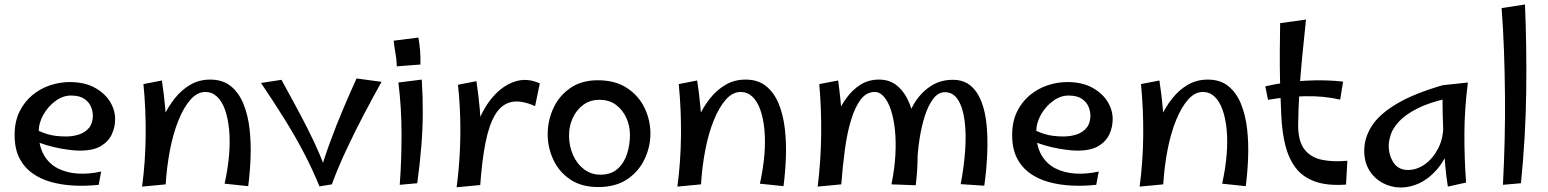

<svg xmlns="http://www.w3.org/2000/svg" viewBox="-20 -820 6884 854"><path d="M419 2Q365 8 311 5.5Q257 3 209 -10Q161 -23 124 -49.5Q87 -76 66 -117.5Q45 -159 45 -219Q45 -279 66.5 -323Q88 -367 123.5 -396.5Q159 -426 202.5 -440.5Q246 -455 290 -455Q357 -455 402.5 -429.5Q448 -404 470.5 -366Q493 -328 492 -288Q492 -255 477.5 -223Q463 -191 429 -170.5Q395 -150 335 -150Q314 -150 283.5 -154Q253 -158 220.5 -165.5Q188 -173 159.5 -183.5Q131 -194 114 -207L138 -246Q157 -234 190.5 -223.5Q224 -213 274 -213Q305 -213 332 -222Q359 -231 376 -251.5Q393 -272 393 -306Q393 -325 384.5 -345.5Q376 -366 355 -380.5Q334 -395 295 -395Q260 -395 227 -371Q194 -347 173 -310Q152 -273 152 -232Q152 -171 175 -131Q198 -91 237.5 -71Q277 -51 326.5 -48Q376 -45 430 -57Z M1084 8 979 -3Q994 -71 999 -132Q1004 -193 999 -244Q994 -295 980.5 -332.5Q967 -370 945 -390.5Q923 -411 893 -411Q858 -411 828 -377.5Q798 -344 774.5 -286.5Q751 -229 736.5 -155Q722 -81 717 0L657 -125Q660 -162 672.5 -207.5Q685 -253 706 -298.5Q727 -344 757 -382Q787 -420 826.5 -443Q866 -466 915 -466Q971 -466 1007 -436.5Q1043 -407 1063 -357.5Q1083 -308 1090 -246.5Q1097 -185 1094.5 -119Q1092 -53 1084 8ZM717 0 612 10Q627 -103 628 -219Q629 -335 618 -446L700 -462Q710 -396 715 -337.5Q720 -279 721.5 -225Q723 -171 721.5 -115.5Q720 -60 717 0Z M1401 9Q1369 -69 1331 -141.5Q1293 -214 1246 -289.5Q1199 -365 1141 -451L1232 -465Q1258 -417 1288 -362Q1318 -307 1347 -250Q1376 -193 1399.5 -138.5Q1423 -84 1437 -36L1456 0ZM1456 0 1399 -37Q1419 -108 1447.5 -186Q1476 -264 1507.5 -338Q1539 -412 1566 -471L1677 -456Q1639 -388 1597.5 -309Q1556 -230 1519 -150.5Q1482 -71 1456 0Z M1745 -525Q1744 -557 1739 -583.5Q1734 -610 1731 -639L1841 -653Q1846 -626 1848.5 -594Q1851 -562 1850 -533ZM1836 -5 1758 2Q1766 -103 1766 -222.5Q1766 -342 1752 -453L1856 -466Q1861 -387 1860.5 -315.5Q1860 -244 1854 -169.5Q1848 -95 1836 -5Z M2116 3 2074 -110Q2077 -196 2103.5 -268.5Q2130 -341 2173.5 -390.5Q2217 -440 2270.5 -457.5Q2324 -475 2381 -449L2360 -348Q2297 -376 2253.5 -366Q2210 -356 2182.5 -310Q2155 -264 2139.5 -185.5Q2124 -107 2116 3ZM2116 3 2011 13Q2021 -63 2025 -139.5Q2029 -216 2027 -292.5Q2025 -369 2017 -443L2099 -459Q2109 -393 2114 -334.5Q2119 -276 2120.5 -222Q2122 -168 2120.5 -112.5Q2119 -57 2116 3Z M2641 12Q2566 12 2516 -22Q2466 -56 2441 -110Q2416 -164 2416 -223Q2416 -283 2441 -338Q2466 -393 2516 -428Q2566 -463 2639 -463Q2717 -463 2769 -428.5Q2821 -394 2847 -340Q2873 -286 2873 -226Q2873 -167 2847 -112Q2821 -57 2769.5 -22.5Q2718 12 2641 12ZM2650 -43Q2698 -43 2727 -69Q2756 -95 2769 -135.5Q2782 -176 2782 -220Q2782 -260 2766 -295.5Q2750 -331 2720 -353.5Q2690 -376 2646 -376Q2604 -376 2573.5 -353Q2543 -330 2527 -294Q2511 -258 2511 -218Q2511 -170 2529 -130Q2547 -90 2578.5 -66.5Q2610 -43 2650 -43Z M3465 8 3360 -3Q3375 -71 3380 -132Q3385 -193 3380 -244Q3375 -295 3361.5 -332.5Q3348 -370 3326 -390.5Q3304 -411 3274 -411Q3239 -411 3209 -377.5Q3179 -344 3155.5 -286.5Q3132 -229 3117.5 -155Q3103 -81 3098 0L3038 -125Q3041 -162 3053.5 -207.5Q3066 -253 3087 -298.5Q3108 -344 3138 -382Q3168 -420 3207.5 -443Q3247 -466 3296 -466Q3352 -466 3388 -436.5Q3424 -407 3444 -357.5Q3464 -308 3471 -246.5Q3478 -185 3475.5 -119Q3473 -53 3465 8ZM3098 0 2993 10Q3008 -103 3009 -219Q3010 -335 2999 -446L3081 -462Q3091 -396 3096 -337.5Q3101 -279 3102.5 -225Q3104 -171 3102.5 -115.5Q3101 -60 3098 0Z M4053 4 3945 0Q3959 -68 3962.5 -129.5Q3966 -191 3960.5 -242.5Q3955 -294 3942.5 -331.5Q3930 -369 3911.5 -390Q3893 -411 3871 -411Q3834 -411 3808.5 -377.5Q3783 -344 3765.5 -286.5Q3748 -229 3738 -155Q3728 -81 3722 0L3659 -135Q3662 -172 3672.5 -216.5Q3683 -261 3701 -305Q3719 -349 3746 -385.5Q3773 -422 3808.5 -444Q3844 -466 3890 -466Q3939 -466 3972.5 -437Q4006 -408 4025.5 -359Q4045 -310 4053.5 -249Q4062 -188 4061.5 -122.5Q4061 -57 4053 4ZM3722 0 3617 10Q3631 -103 3632.5 -219Q3634 -335 3624 -446L3708 -462Q3720 -374 3724.5 -299Q3729 -224 3728 -152.5Q3727 -81 3722 0ZM4358 6 4253 -1Q4268 -79 4273 -152Q4278 -225 4270.5 -283Q4263 -341 4241.5 -375.5Q4220 -410 4183 -410Q4154 -410 4132 -382Q4110 -354 4094.5 -307Q4079 -260 4070 -201.5Q4061 -143 4059 -82L4007 -254Q4016 -308 4044 -356Q4072 -404 4116 -434.5Q4160 -465 4218 -465Q4266 -465 4297 -439Q4328 -413 4345.5 -367.5Q4363 -322 4368.5 -262.5Q4374 -203 4371 -134Q4368 -65 4358 6Z M4856 2Q4802 8 4748 5.5Q4694 3 4646 -10Q4598 -23 4561 -49.5Q4524 -76 4503 -117.5Q4482 -159 4482 -219Q4482 -279 4503.5 -323Q4525 -367 4560.5 -396.5Q4596 -426 4639.5 -440.5Q4683 -455 4727 -455Q4794 -455 4839.5 -429.5Q4885 -404 4907.5 -366Q4930 -328 4929 -288Q4929 -255 4914.5 -223Q4900 -191 4866 -170.5Q4832 -150 4772 -150Q4751 -150 4720.5 -154Q4690 -158 4657.5 -165.5Q4625 -173 4596.5 -183.5Q4568 -194 4551 -207L4575 -246Q4594 -234 4627.5 -223.5Q4661 -213 4711 -213Q4742 -213 4769 -222Q4796 -231 4813 -251.5Q4830 -272 4830 -306Q4830 -325 4821.5 -345.5Q4813 -366 4792 -380.5Q4771 -395 4732 -395Q4697 -395 4664 -371Q4631 -347 4610 -310Q4589 -273 4589 -232Q4589 -171 4612 -131Q4635 -91 4674.5 -71Q4714 -51 4763.5 -48Q4813 -45 4867 -57Z M5521 8 5416 -3Q5431 -71 5436 -132Q5441 -193 5436 -244Q5431 -295 5417.5 -332.5Q5404 -370 5382 -390.5Q5360 -411 5330 -411Q5295 -411 5265 -377.5Q5235 -344 5211.5 -286.5Q5188 -229 5173.5 -155Q5159 -81 5154 0L5094 -125Q5097 -162 5109.5 -207.5Q5122 -253 5143 -298.5Q5164 -344 5194 -382Q5224 -420 5263.5 -443Q5303 -466 5352 -466Q5408 -466 5444 -436.5Q5480 -407 5500 -357.5Q5520 -308 5527 -246.5Q5534 -185 5531.5 -119Q5529 -53 5521 8ZM5154 0 5049 10Q5064 -103 5065 -219Q5066 -335 5055 -446L5137 -462Q5147 -396 5152 -337.5Q5157 -279 5158.5 -225Q5160 -171 5158.5 -115.5Q5157 -60 5154 0Z M5967 1Q5884 7 5829.5 -12.5Q5775 -32 5743.5 -73Q5712 -114 5697 -174Q5682 -234 5679 -309Q5675 -394 5673.5 -462.5Q5672 -531 5672.5 -592Q5673 -653 5674 -717L5789 -733Q5779 -641 5771.5 -562Q5764 -483 5759.5 -410.5Q5755 -338 5754 -264Q5754 -191 5782.5 -155Q5811 -119 5861 -109Q5911 -99 5973 -105ZM5941 -377Q5867 -394 5783.5 -392Q5700 -390 5620 -376L5608 -436Q5694 -456 5785.5 -461Q5877 -466 5954 -457Z M6211 14Q6168 14 6130.5 -6Q6093 -26 6070.5 -62.5Q6048 -99 6048 -150Q6048 -207 6081.5 -259.5Q6115 -312 6192 -358Q6269 -404 6397 -441L6421 -383Q6336 -364 6283.5 -337Q6231 -310 6203.5 -280.5Q6176 -251 6166.5 -222.5Q6157 -194 6157 -172Q6157 -129 6178.5 -96.5Q6200 -64 6243 -64Q6282 -64 6318 -89.5Q6354 -115 6377.5 -161Q6401 -207 6400 -270L6458 -319Q6452 -230 6428.5 -167Q6405 -104 6369.5 -64Q6334 -24 6293 -5Q6252 14 6211 14ZM6420 10Q6413 -31 6408 -87Q6403 -143 6400.5 -201.5Q6398 -260 6397 -312Q6396 -364 6396 -399Q6396 -434 6397 -441L6509 -453Q6494 -334 6493.5 -226.5Q6493 -119 6501 -8Z M6745 -5 6665 2Q6670 -95 6672.5 -196Q6675 -297 6674 -398Q6673 -499 6669.5 -596.5Q6666 -694 6659 -784L6763 -800Q6771 -612 6768.5 -412.5Q6766 -213 6745 -5Z"/></svg>

Font: Marhey Light Light
Style: Regular
Weight: 300
Version: Version 1.000